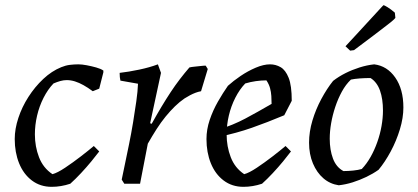

<svg xmlns="http://www.w3.org/2000/svg" viewBox="-20 -711 1616 743"><path d="M180 12Q136 12 103.5 -12.5Q71 -37 54 -79Q37 -121 37 -173Q37 -212 51 -254.5Q65 -297 90 -336Q115 -375 147.5 -405.5Q180 -436 217 -451Q234 -458 250.5 -460Q267 -462 283 -462Q297 -462 315.5 -458.5Q334 -455 352 -450Q370 -445 380 -438V-431L364 -368L339 -358Q320 -372 303 -381.5Q286 -391 270 -396Q254 -401 238 -401Q226 -401 213.5 -397.5Q201 -394 187 -388Q165 -365 148.5 -332.5Q132 -300 123.5 -263.5Q115 -227 115 -191Q115 -144 131 -102.5Q147 -61 183 -37Q202 -42 232 -62Q262 -82 292.5 -105.5Q323 -129 343 -146L364 -125Q352 -109 333.5 -86.5Q315 -64 293.5 -41Q272 -18 252 0Q234 6 216 9Q198 12 180 12Z M461 0 451 -16Q456 -40 463.5 -76Q471 -112 479.5 -153.5Q488 -195 495 -237.5Q502 -280 507.5 -319Q513 -358 514 -387L446 -399Q443 -411 443 -429Q478 -433 518.5 -441.5Q559 -450 591 -462L603 -429L561 -234L567 -232Q587 -268 605 -298Q623 -328 640.5 -354.5Q658 -381 676 -404.5Q694 -428 713 -450Q721 -452 732.5 -453Q744 -454 756 -455.5Q768 -457 776 -457L784 -444L758 -358Q747 -356 736.5 -352Q726 -348 715.5 -342.5Q705 -337 694 -330Q675 -317 657 -299.5Q639 -282 621 -260Q603 -238 586 -211.5Q569 -185 552 -155L522 0Z M922 12Q878 12 845.5 -12.5Q813 -37 796 -79Q779 -121 779 -173Q779 -210 791.5 -247Q804 -284 823.5 -318Q843 -352 862 -379Q883 -398 911 -417Q939 -436 969.5 -449Q1000 -462 1025 -462Q1047 -462 1066 -451Q1085 -440 1097 -410Q1109 -380 1109 -321L1080 -265Q1013 -237 954.5 -216.5Q896 -196 829 -182L827 -210Q882 -227 929 -252Q976 -277 1031 -309Q1031 -324 1030 -339.5Q1029 -355 1025 -370Q1021 -385 1011 -400Q991 -400 970 -397Q949 -394 929 -388Q907 -365 890.5 -332.5Q874 -300 865.5 -263.5Q857 -227 857 -191Q857 -144 873 -102.5Q889 -61 925 -37Q944 -42 974 -62Q1004 -82 1034.5 -105.5Q1065 -129 1085 -146L1106 -125Q1094 -109 1075.5 -86.5Q1057 -64 1035.5 -41Q1014 -18 994 0Q976 6 958 9Q940 12 922 12Z M1291 6Q1257 1 1231.5 -21Q1206 -43 1191 -78.5Q1176 -114 1176 -159Q1176 -201 1189 -244.5Q1202 -288 1223.5 -328Q1245 -368 1269 -398Q1291 -415 1317 -428Q1343 -441 1371.5 -450Q1400 -459 1428 -462Q1478 -456 1509.5 -411Q1541 -366 1541 -295Q1541 -255 1527.5 -210.5Q1514 -166 1492 -125Q1470 -84 1445 -54Q1424 -39 1398 -26.5Q1372 -14 1345 -5.5Q1318 3 1291 6ZM1309 -49Q1328 -49 1347 -51Q1366 -53 1380 -57Q1399 -77 1414 -103.5Q1429 -130 1440 -161Q1451 -192 1456.5 -223.5Q1462 -255 1462 -283Q1462 -328 1450.5 -360.5Q1439 -393 1414 -409Q1392 -409 1372 -407.5Q1352 -406 1338 -403Q1318 -384 1303 -356.5Q1288 -329 1277.5 -297.5Q1267 -266 1261.5 -234.5Q1256 -203 1256 -174Q1256 -131 1268.5 -97.5Q1281 -64 1309 -49ZM1335 -515 1317 -532 1355 -573 1459 -686 1464 -691Q1467 -691 1480 -683Q1493 -675 1508 -662L1510 -642Q1510 -641 1502 -633.5Q1494 -626 1475.5 -612Q1457 -598 1426.5 -574.5Q1396 -551 1350 -517Z"/></svg>

Font: Labrada
Style: Italic
Weight: 400
Italic angle: -7°
Designer: Mercedes Jáuregui
Foundry: Omnibus-Type Team
Version: Version 1.000